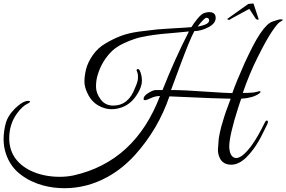

<svg xmlns="http://www.w3.org/2000/svg" viewBox="-27 -870 1584 1062"><path d="M1537 -760Q1537 -757 1524 -750Q1510 -744 1479 -698Q1463 -675 1443.5 -640Q1424 -605 1400 -557Q1352 -462 1316 -356Q1376 -356 1393 -362Q1410 -368 1413.5 -364Q1417 -360 1404 -351Q1371 -328 1307 -324Q1306 -323 1291 -276Q1241 -120 1241 -59Q1242 -33 1248.5 -19Q1255 -5 1265.5 0.5Q1276 6 1288 3Q1300 0 1311 -8Q1369 -51 1436 -189Q1444 -206 1451.5 -203Q1459 -200 1451 -182Q1432 -142 1417 -113.5Q1402 -85 1389 -66Q1366 -30 1334 2Q1293 41 1252 41Q1206 41 1188 3Q1182 -11 1180 -22.5Q1178 -34 1178.5 -45.5Q1179 -57 1180.5 -70.5Q1182 -84 1183 -104Q1185 -118 1188.5 -134Q1192 -150 1197 -170L1215 -230Q1219 -241 1223.5 -255Q1228 -269 1235 -286L1249 -324Q1227 -324 1143 -327Q1059 -330 910 -337Q848 -155 718 -11Q686 24 649 54Q612 84 569 108Q455 171 329 171Q302 171 272 167.5Q242 164 210.5 155.5Q179 147 148 132.5Q117 118 88 96Q30 53 5.5 -20.5Q-19 -94 4 -185Q15 -229 57 -271Q98 -310 126 -312Q142 -312 139 -306.5Q136 -301 128 -298Q97 -284 66 -241Q24 -182 24 -106Q24 14 140 73Q212 108 304 108Q343 108 381 100Q720 23 858 -339Q832 -339 807 -327Q783 -316 775.5 -316Q768 -316 767 -322Q767 -339 791 -354Q815 -370 833 -372H872Q904 -453 940 -533.5Q976 -614 1018 -696L944 -689L866 -682Q851 -680 832.5 -678Q814 -676 792 -672Q770 -668 751.5 -664Q733 -660 719 -655Q690 -646 654.5 -629Q619 -612 595 -590Q538 -536 514 -458Q504 -428 504 -390Q504 -355 530 -320Q555 -286 599 -286Q684 -286 720 -384Q735 -417 736 -436Q737 -455 734 -465.5Q731 -476 728.5 -480Q726 -484 734 -488Q741 -489 746 -480Q758 -454 758 -424Q758 -394 738 -359Q703 -296 646 -276Q618 -266 590 -266Q562 -266 534 -278Q481 -300 456 -356Q440 -389 440 -419Q440 -449 449 -487Q459 -526 487 -566Q515 -606 557 -630Q599 -655 641 -671Q683 -687 740 -695L840 -707Q862 -709 887.5 -710.5Q913 -712 943 -714Q1004 -717 1032 -720Q1042 -738 1065 -766Q1088 -794 1104 -798.5Q1120 -803 1129 -803Q1166 -803 1166 -771Q1166 -740 1125 -719Q1084 -698 1048 -698Q1034 -672 1015 -625.5Q996 -579 971 -512L919 -372Q993 -372 1112 -363Q1172 -359 1208 -357Q1244 -355 1258 -355Q1268 -384 1285 -425.5Q1302 -467 1326 -521Q1351 -575 1372 -615.5Q1393 -656 1412 -684Q1450 -741 1481 -751Q1514 -763 1525.5 -763Q1537 -763 1537 -760ZM1403 -766Q1405 -761 1398 -761Q1390 -763 1388 -766L1352 -821L1251 -766Q1242 -758 1235 -761Q1228 -764 1231 -766L1346 -848Q1376 -853 1376 -848ZM1116 -772Q1103 -772 1066 -723Q1131 -734 1130 -758Q1128 -770 1119 -771Q1118 -772 1116 -772Z"/></svg>

Font: #9Slide05 Great Vibes
Style: Regular
Weight: 400
Designer: Robert E. Leuschke
Foundry: Robert E. Leuschke
Version: Version 1.001